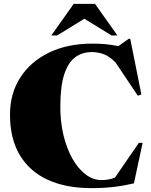

<svg xmlns="http://www.w3.org/2000/svg" viewBox="-20 -955 779 990"><path d="M503.5 -26.5Q542 -26.5 573 -39.5L696 -218.5H715.5L670.5 -9.5Q617 3 565.5 9Q514 15 450.5 15Q320 15 226.2 -28Q132.5 -71 82 -155.5Q31.5 -240 31.5 -364Q31.5 -472.5 84.5 -555Q137.5 -637.5 232.8 -683.8Q328 -730 455.5 -730Q494.5 -730 524.5 -727.2Q554.5 -724.5 590 -717L643.5 -755H651.5L709 -468L690.5 -461.5L575.5 -633.5Q542 -666 513.2 -676.2Q484.5 -686.5 453.5 -686.5Q404 -686.5 367.5 -659.5Q331 -632.5 311 -570.8Q291 -509 291 -403.5Q291 -325.5 307.5 -257.2Q324 -189 353.2 -137.2Q382.5 -85.5 421 -56Q459.5 -26.5 503.5 -26.5ZM555.5 -772 415 -858.5 274.5 -772H244.5L360 -935H470L585.5 -772Z"/></svg>

Font: Newsreader Display ExtraBold
Style: Regular
Weight: 800
Designer: Hugues Gentile
Foundry: Production Type
Version: Version 1.001